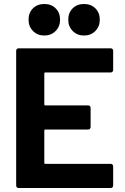

<svg xmlns="http://www.w3.org/2000/svg" viewBox="-20 -942 624 962"><path d="M547 -591Q547 -586 543.5 -582.5Q540 -579 535 -579H207Q202 -579 202 -574V-419Q202 -414 207 -414H422Q427 -414 430.5 -410.5Q434 -407 434 -402V-305Q434 -300 430.5 -296.5Q427 -293 422 -293H207Q202 -293 202 -288V-126Q202 -121 207 -121H535Q540 -121 543.5 -117.5Q547 -114 547 -109V-12Q547 -7 543.5 -3.5Q540 0 535 0H73Q68 0 64.5 -3.5Q61 -7 61 -12V-688Q61 -693 64.5 -696.5Q68 -700 73 -700H535Q540 -700 543.5 -696.5Q547 -693 547 -688ZM401 -764Q367 -764 344.5 -786.5Q322 -809 322 -843Q322 -878 344 -900Q366 -922 401 -922Q436 -922 458 -900Q480 -878 480 -843Q480 -809 457.5 -786.5Q435 -764 401 -764ZM202 -764Q168 -764 145.5 -786.5Q123 -809 123 -843Q123 -878 145 -900Q167 -922 202 -922Q237 -922 259 -900Q281 -878 281 -843Q281 -809 258.5 -786.5Q236 -764 202 -764Z"/></svg>

Font: LinhAnh
Style: Bold
Weight: 700
Designer: Jeremy Tribby
Foundry: Tribby Type
Version: Version 1.408